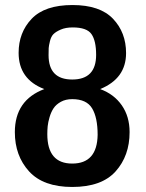

<svg xmlns="http://www.w3.org/2000/svg" viewBox="-20 -723 582 763"><path d="M39 -198Q39 -325 156 -369Q54 -408 54 -513Q54 -594 106 -648.5Q158 -703 268 -703Q377 -703 429 -648.5Q481 -594 481 -512Q481 -411 378 -369Q433 -349 464 -304.5Q495 -260 495 -198Q495 -104 439.5 -42Q384 20 267 20Q152 20 95.5 -42Q39 -104 39 -198ZM168 -190Q168 -73 267 -73Q366 -73 368 -187Q368 -256 346 -292.5Q324 -329 267 -329Q241 -329 222 -318.5Q203 -308 193 -293Q183 -278 177 -257.5Q171 -237 169.5 -221.5Q168 -206 168 -190ZM173 -504Q173 -407 267 -407Q362 -407 362 -505Q362 -561 343.5 -587.5Q325 -614 269 -614Q241 -614 221.5 -605.5Q202 -597 192.5 -587.5Q183 -578 178.5 -559.5Q174 -541 173.5 -532Q173 -523 173 -504Z"/></svg>

Font: Coval
Style: Bold
Weight: 700
Foundry: Context Ltd
Version: Version 001.000